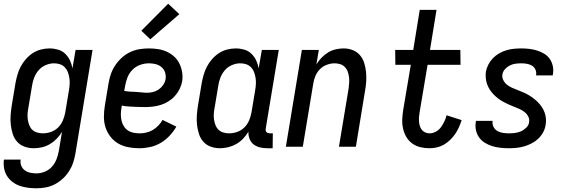

<svg xmlns="http://www.w3.org/2000/svg" viewBox="-29 -788 3049 1031"><path d="M167 223Q143 223 120 220Q97 217 76 209.5Q55 202 37.5 188.5Q20 175 8.5 156.5Q-3 138 -7 115.5Q-11 93 -8 69H82Q79 86 85 101.5Q91 117 104 126.5Q117 136 133.5 139.5Q150 143 167 143Q189 143 211.5 134Q234 125 250 107Q266 89 274.5 67Q283 45 287 22L304 -80Q292 -60 275.5 -43Q259 -26 238.5 -14Q218 -2 196 3Q174 8 152 8Q126 8 102.5 -0.5Q79 -9 63 -27Q47 -45 39.5 -68.5Q32 -92 29 -117.5Q26 -143 28 -169Q30 -195 34 -221L54 -341Q58 -363 64.5 -386Q71 -409 82 -430Q93 -451 109.5 -470Q126 -489 146.5 -502.5Q167 -516 190.5 -522Q214 -528 237 -528Q260 -528 282.5 -521.5Q305 -515 321 -499.5Q337 -484 346.5 -464Q356 -444 360 -421L377 -520H468L376 36Q372 60 364 84.5Q356 109 342 131Q328 153 308 171.5Q288 190 264.5 202Q241 214 216 218.5Q191 223 167 223ZM201 -72Q223 -72 244.5 -79.5Q266 -87 282.5 -103Q299 -119 308 -140Q317 -161 321 -182L341 -302Q344 -319 345 -336Q346 -353 343.5 -369Q341 -385 335.5 -400Q330 -415 319 -426.5Q308 -438 293 -443Q278 -448 261 -448Q239 -448 216.5 -438.5Q194 -429 178.5 -411Q163 -393 154.5 -371Q146 -349 143 -327L123 -207Q120 -192 119 -176Q118 -160 120.5 -144.5Q123 -129 128.5 -115Q134 -101 144.5 -91Q155 -81 170 -76.5Q185 -72 201 -72Z M719 8Q689 8 660 2.5Q631 -3 606.5 -17Q582 -31 564.5 -53.5Q547 -76 538 -103Q529 -130 529 -160Q529 -190 534 -221L554 -341Q558 -366 566.5 -390.5Q575 -415 590 -437.5Q605 -460 625.5 -478.5Q646 -497 670.5 -508.5Q695 -520 720.5 -524Q746 -528 771 -528Q796 -528 821 -524Q846 -520 867.5 -510Q889 -500 906.5 -484Q924 -468 934.5 -446.5Q945 -425 949 -400.5Q953 -376 949 -350Q945 -329 935 -309Q925 -289 909.5 -272Q894 -255 874.5 -243Q855 -231 834 -224.5Q813 -218 791.5 -215.5Q770 -213 749 -213Q738 -213 728 -213.5Q718 -214 707 -214H705Q685 -215 665 -216Q645 -217 625 -221L623 -207Q620 -190 620 -173Q620 -156 623.5 -140.5Q627 -125 635.5 -111Q644 -97 657 -88Q670 -79 686.5 -75.5Q703 -72 720 -72Q738 -72 756 -76Q774 -80 790.5 -89.5Q807 -99 821 -113.5Q835 -128 844 -144L918 -108Q903 -82 881.5 -59Q860 -36 833.5 -20.5Q807 -5 777.5 1.5Q748 8 719 8ZM761 -290Q777 -290 793 -294Q809 -298 823 -307.5Q837 -317 847 -331.5Q857 -346 860 -362Q863 -381 857.5 -398.5Q852 -416 838.5 -427.5Q825 -439 807.5 -443.5Q790 -448 771 -448Q748 -448 724.5 -440Q701 -432 683 -414Q665 -396 656 -373.5Q647 -351 643 -327L638 -300Q653 -297 668.5 -296Q684 -295 699.5 -294.5Q715 -294 730.5 -292Q746 -290 761 -290ZM778 -577 730 -623 874 -768 934 -712Z M1152 8Q1126 8 1102.5 -0.5Q1079 -9 1063 -27Q1047 -45 1039.5 -68.5Q1032 -92 1029 -117.5Q1026 -143 1028 -169Q1030 -195 1034 -221L1054 -341Q1058 -363 1064.5 -386Q1071 -409 1082 -430Q1093 -451 1109.5 -470Q1126 -489 1146.5 -502.5Q1167 -516 1190.5 -522Q1214 -528 1237 -528Q1260 -528 1282.5 -521.5Q1305 -515 1321 -499.5Q1337 -484 1346.5 -464Q1356 -444 1360 -421L1377 -520H1468L1398 -98Q1397 -93 1397.5 -88Q1398 -83 1401.5 -79Q1405 -75 1410 -73.5Q1415 -72 1420 -72H1436L1435 8H1406Q1386 8 1367 3.5Q1348 -1 1333 -12.5Q1318 -24 1311 -42.5Q1304 -61 1305 -81Q1293 -61 1276.5 -43.5Q1260 -26 1239.5 -14.5Q1219 -3 1196.5 2.5Q1174 8 1152 8ZM1201 -72Q1223 -72 1244.5 -79.5Q1266 -87 1282.5 -103Q1299 -119 1308 -140Q1317 -161 1321 -182L1341 -302Q1344 -319 1345 -336Q1346 -353 1343.5 -369Q1341 -385 1335.5 -400Q1330 -415 1319 -426.5Q1308 -438 1293 -443Q1278 -448 1261 -448Q1239 -448 1216.5 -438.5Q1194 -429 1178.5 -411Q1163 -393 1154.5 -371Q1146 -349 1143 -327L1123 -207Q1120 -192 1119 -176Q1118 -160 1120.5 -144.5Q1123 -129 1128.5 -115Q1134 -101 1144.5 -91Q1155 -81 1170 -76.5Q1185 -72 1201 -72Z M1506 0 1592 -520H1683L1670 -442Q1681 -461 1697.5 -478Q1714 -495 1733 -506.5Q1752 -518 1773.5 -523Q1795 -528 1816 -528Q1842 -528 1865 -519Q1888 -510 1903.5 -492Q1919 -474 1926.5 -450.5Q1934 -427 1936.5 -402Q1939 -377 1937.5 -351Q1936 -325 1931 -299L1882 0H1791L1843 -313Q1845 -328 1846 -344Q1847 -360 1845 -375Q1843 -390 1838 -404Q1833 -418 1822.5 -428.5Q1812 -439 1797.5 -443.5Q1783 -448 1767 -448Q1747 -448 1725.5 -440Q1704 -432 1688.5 -416Q1673 -400 1664.5 -379.5Q1656 -359 1653 -338L1597 0Z M2277 8Q2251 8 2227 2Q2203 -4 2184 -18Q2165 -32 2153 -52.5Q2141 -73 2135.5 -97Q2130 -121 2131 -146.5Q2132 -172 2136 -197L2177 -440H2094L2093 -520H2190L2225 -735H2315L2280 -520H2443L2444 -440H2267L2224 -184Q2222 -172 2221 -159.5Q2220 -147 2221 -135Q2222 -123 2225.5 -111.5Q2229 -100 2236 -91Q2243 -82 2254 -77Q2265 -72 2278 -72Q2295 -72 2311.5 -81Q2328 -90 2338.5 -104.5Q2349 -119 2357 -135.5Q2365 -152 2369 -169L2450 -143Q2444 -124 2435.5 -105Q2427 -86 2415.5 -69Q2404 -52 2388.5 -37Q2373 -22 2355 -11.5Q2337 -1 2317 3.5Q2297 8 2277 8Z M2703 8Q2680 8 2657.5 5.5Q2635 3 2614 -3.5Q2593 -10 2575 -21Q2557 -32 2544.5 -49Q2532 -66 2527 -88Q2522 -110 2526 -133L2527 -139H2617L2616 -137Q2614 -120 2621.5 -106Q2629 -92 2642 -84.5Q2655 -77 2671.5 -74.5Q2688 -72 2704 -72Q2720 -72 2736 -74Q2752 -76 2767.5 -82.5Q2783 -89 2796.5 -102Q2810 -115 2812 -131Q2815 -148 2807.5 -162.5Q2800 -177 2787 -187Q2774 -197 2759 -203.5Q2744 -210 2728.5 -216Q2713 -222 2699 -228.5Q2685 -235 2670.5 -243Q2656 -251 2643.5 -261Q2631 -271 2620 -282.5Q2609 -294 2600.5 -307.5Q2592 -321 2586.5 -336.5Q2581 -352 2579.5 -369Q2578 -386 2580 -403Q2584 -423 2593.5 -441.5Q2603 -460 2618 -475.5Q2633 -491 2651.5 -501.5Q2670 -512 2690 -518Q2710 -524 2730 -526Q2750 -528 2770 -528Q2792 -528 2813.5 -525.5Q2835 -523 2855.5 -516.5Q2876 -510 2894 -499Q2912 -488 2923.5 -471Q2935 -454 2939.5 -433Q2944 -412 2940 -389L2939 -383H2849L2850 -386Q2852 -401 2846 -414.5Q2840 -428 2827.5 -435.5Q2815 -443 2800 -445.5Q2785 -448 2770 -448Q2755 -448 2739.5 -446Q2724 -444 2709.5 -437Q2695 -430 2683.5 -417.5Q2672 -405 2669 -390Q2666 -373 2673.5 -358Q2681 -343 2693.5 -333Q2706 -323 2721 -316.5Q2736 -310 2751.5 -304Q2767 -298 2782 -291.5Q2797 -285 2810.5 -277Q2824 -269 2837 -259Q2850 -249 2861 -237.5Q2872 -226 2881 -212.5Q2890 -199 2895.5 -183.5Q2901 -168 2902.5 -151.5Q2904 -135 2901 -118Q2898 -97 2887.5 -77.5Q2877 -58 2861 -43Q2845 -28 2825.5 -18Q2806 -8 2785.5 -2Q2765 4 2744 6Q2723 8 2703 8Z"/></svg>

Font: Iosevka Curly Medium
Style: Italic
Weight: 500
Italic angle: -9°
Monospace: yes
Designer: Belleve Invis
Foundry: Belleve Invis
Version: Version 22.1.2; ttfautohint (v1.8.4)